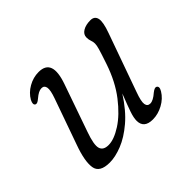

<svg xmlns="http://www.w3.org/2000/svg" viewBox="-112 -621 791 791"><g transform="rotate(-45 283.0 -226.0)"><path d="M485.5 -76Q498 -69.5 486 -49.5Q470 -23 440.5 -7Q411 9 380.5 9Q329 9 329 -35Q329 -52.5 338 -78.8Q347 -105 367 -156Q328 -95 285.5 -59Q243 -23 202.5 -7Q162 9 129.5 9Q71 9 65 -29.5Q59 -68 84.5 -138.5L155 -337.5Q168.5 -375 165.5 -391Q162.5 -407 147 -407Q138 -407 128.5 -402.2Q119 -397.5 105.5 -386Q90.5 -373 82.5 -377Q71.5 -383 82 -403.5Q97 -430 125.5 -446.2Q154 -462.5 185.5 -462.5Q265 -462.5 225.5 -351L153.5 -145Q133.5 -89 140 -67.2Q146.5 -45.5 177 -45.5Q209 -45.5 252.8 -73.5Q296.5 -101.5 338.5 -155.8Q380.5 -210 407 -288.5Q423 -336 428 -353.5Q433 -371 433 -381Q433 -391.5 429.2 -401.2Q425.5 -411 425.5 -423.5Q425.5 -441.5 442.8 -452Q460 -462.5 487 -462.5Q511 -462.5 515.8 -441.2Q520.5 -420 503 -372L413 -119.5Q397.5 -77.5 400.5 -61.2Q403.5 -45 419.5 -45Q436.5 -45 461.5 -67Q478 -80 485.5 -76Z"/></g></svg>

Font: Fraunces 9pt Soft Light
Style: Italic
Weight: 300
Italic angle: -16°
Version: Version 1.000;[0bf87f6ff]